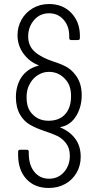

<svg xmlns="http://www.w3.org/2000/svg" viewBox="-20 -727 487 954"><path d="M70 45V27Q70 17 80 17H113Q123 17 123 27V39Q124 95 151.5 128Q179 161 224 161Q269 161 298 128Q327 95 327 47Q327 9 308 -15.5Q289 -40 263.5 -52Q238 -64 198 -77Q154 -92 126 -109Q98 -126 80 -157Q59 -193 59 -244Q59 -299 85 -341Q115 -386 169 -400Q172 -401 172 -402Q172 -403 169 -404Q125 -421 96 -461.5Q67 -502 67 -552Q67 -593 86.5 -628.5Q106 -664 142 -685.5Q178 -707 224 -707Q291 -707 333.5 -663.5Q376 -620 377 -552V-538Q377 -528 367 -528H334Q324 -528 324 -538V-548Q324 -597 296 -629Q268 -661 224 -661Q178 -661 149 -627Q120 -593 120 -546Q120 -499 152.5 -470Q185 -441 246 -421Q279 -411 306 -397Q333 -383 353 -357Q386 -317 386 -254Q386 -199 361 -155Q332 -105 282 -96Q276 -95 281 -93Q327 -74 354 -37.5Q381 -1 381 52Q381 96 360.5 131.5Q340 167 304 187Q268 207 222 207Q153 207 112 163.5Q71 120 70 45ZM316 -176Q333 -205 333 -248Q333 -300 309 -328Q275 -370 223 -370Q194 -370 168.5 -354Q143 -338 129 -312Q112 -285 112 -244Q112 -201 128 -176Q161 -127 221 -127Q287 -127 316 -176Z"/></svg>

Font: Barlow Light
Style: Regular
Weight: 300
Designer: Jeremy Tribby
Foundry: Tribby Type
Version: Version 1.422